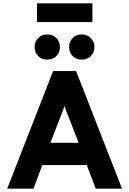

<svg xmlns="http://www.w3.org/2000/svg" viewBox="-20 -1123 770 1143"><path d="M23 0 296 -700H433L706.5 0H550L496.5 -140.5H232L179.5 0ZM280 -273H448L384.5 -436.5Q379.5 -448 373.5 -463.8Q367.5 -479.5 364 -491.5Q360.5 -479.5 354.5 -463.8Q348.5 -448 343.5 -436.5ZM467 -768Q434 -768 412.8 -789Q391.5 -810 391.5 -843Q391.5 -875.5 412.8 -896.8Q434 -918 467 -918Q499 -918 520.5 -896.8Q542 -875.5 542 -843Q542 -810 520.5 -789Q499 -768 467 -768ZM261 -768Q228.5 -768 207.2 -789Q186 -810 186 -843Q186 -875.5 207.2 -896.8Q228.5 -918 261 -918Q293.5 -918 315.2 -896.8Q337 -875.5 337 -843Q337 -810 315.2 -789Q293.5 -768 261 -768ZM200 -991.5V-1103H530V-991.5Z"/></svg>

Font: Overpass ExtraBold
Style: Regular
Weight: 800
Designer: Delve Withrington, Dave Bailey, Thomas Jockin
Foundry: Delve Fonts LLC
Version: Version 4.000; ttfautohint (v1.8.3)